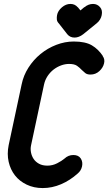

<svg xmlns="http://www.w3.org/2000/svg" viewBox="-20 -946 550 976"><path d="M279 -827Q270 -836 269 -847Q268 -858 270 -869Q274 -891 295 -909Q315 -926 338 -926Q361 -926 375 -909V-910Q380 -905 382 -901.5Q384 -898 389 -893L409 -910V-909Q429 -926 453 -926Q475 -926 489 -909Q502 -894 497 -869Q495 -858 488.5 -847Q482 -836 472 -828L403 -772Q381 -755 359 -755Q336 -755 322 -772ZM308 -140Q327 -158 353 -158Q379 -158 390.5 -140.5Q402 -123 397 -100Q392 -78 375 -64Q336 -29 290.5 -9.5Q245 10 197 10Q152 10 115.5 -7.5Q79 -25 56 -54.5Q33 -84 24 -123.5Q15 -163 24 -208L90 -517Q99 -562 124.5 -602Q150 -642 186 -671.5Q222 -701 266 -718Q310 -735 355 -735Q414 -735 447 -715.5Q480 -696 503 -661H502Q514 -645 509 -624Q504 -602 485 -584.5Q466 -567 440 -567Q423 -567 413.5 -574.5Q404 -582 395 -591Q385 -602 371.5 -611.5Q358 -621 331 -621Q311 -621 290.5 -613.5Q270 -606 252.5 -592.5Q235 -579 222 -559.5Q209 -540 204 -517L138 -208Q134 -190 137.5 -171.5Q141 -153 151 -138Q161 -123 178.5 -113.5Q196 -104 221 -104Q247 -104 270.5 -116Q294 -128 308 -140Z"/></svg>

Font: VDS
Style: Bold Italic
Weight: 700
Designer: artmaker
Foundry: artmaker
Version: Version 1.000 2009 initial release